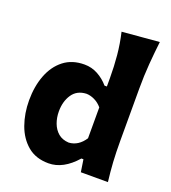

<svg xmlns="http://www.w3.org/2000/svg" viewBox="-152 -952 962 1080"><g transform="rotate(20 329.0 -412.5)"><path d="M262.2 15.1Q186 15.1 136.7 -26.4Q87.4 -67.9 63.2 -135.5Q39.1 -203.1 39.1 -281.2Q39.1 -364.7 64.7 -431.6Q90.3 -498.5 140.4 -537.6Q190.4 -576.7 264.2 -576.7Q307.6 -576.7 344.7 -556.4Q381.8 -536.1 409.7 -503.4H423.8V-554.2Q423.8 -622.6 417.7 -688.5Q411.6 -754.4 396 -821.3L618.2 -840.3Q610.4 -773.9 604.7 -702.9Q599.1 -631.8 599.1 -554.2V-242.2Q599.1 -172.9 602.5 -116.2Q606 -59.6 613.3 0H451.2L439.9 -73.7H427.7Q350.1 15.1 262.2 15.1ZM329.6 -133.3Q386.7 -136.7 423.8 -193.4V-378.4Q404.3 -401.4 379.4 -413.3Q354.5 -425.3 330.1 -425.8Q273.9 -423.3 245.8 -381.3Q217.8 -339.4 217.8 -279.8Q217.8 -242.2 230 -209.5Q242.2 -176.8 266.8 -156Q291.5 -135.3 329.6 -133.3Z"/></g></svg>

Font: Pinar DS4-Bold
Style: Regular
Weight: 700
Designer: Amin Abedi
Version: Version 2.000